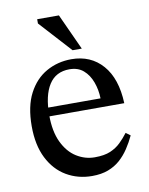

<svg xmlns="http://www.w3.org/2000/svg" viewBox="-79 -732 622 801"><g transform="rotate(-10 232.0 -332.0)"><path d="M247 10Q187 10 138.5 -18.5Q90 -47 62 -102.5Q34 -158 34 -238Q34 -322 62.5 -376.5Q91 -431 139 -458Q187 -485 245 -485Q327 -485 377 -428Q427 -371 431 -266H106L105 -303H337Q336 -340 324 -372.5Q312 -405 289 -425Q266 -445 230 -445Q172 -445 143 -399.5Q114 -354 114 -271Q114 -202 136 -156Q158 -110 194 -87.5Q230 -65 271 -65Q312 -65 337.5 -76Q363 -87 381 -104.5Q399 -122 415 -143L434 -129Q421 -101 404 -75.5Q387 -50 365.5 -31Q344 -12 315 -1Q286 10 247 10ZM296 -521H257L134 -656V-674H226Z"/></g></svg>

Font: STIX Two Text
Style: Regular
Weight: 400
Designer: Ross Mills, John Hudson & Paul Hanslow, Tiro Typeworks Ltd; with prior portions MicroPress Inc., and Coen Hoffman.
Foundry: Tiro Typeworks Ltd
Version: Version 2.13 b171